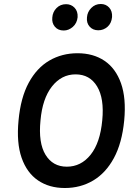

<svg xmlns="http://www.w3.org/2000/svg" viewBox="-20 -929 655 963"><path d="M304.9 14Q226.9 14 170.8 -24.1Q114.8 -62.1 88.4 -137.5Q62.1 -213 73 -324.9Q83.5 -439 124 -513.8Q164.6 -588.7 227.8 -625.4Q291 -662 369 -662Q447.6 -662 503.8 -624.3Q560 -586.6 586.8 -511.6Q613.5 -436.6 603 -324.9Q592 -211.5 551.3 -136.3Q510.6 -61.1 447.3 -23.6Q384 14 304.9 14ZM315.1 -93Q386.6 -93 434.5 -153Q482.5 -212.9 492.9 -326Q503.5 -434.9 467 -495.5Q430.5 -556 359 -556Q288.6 -556 240.7 -495.4Q192.8 -434.7 183.1 -324.9Q171.8 -212.5 208.3 -152.7Q244.8 -93 315.1 -93ZM299.5 -776Q271.4 -776 255.4 -794.7Q239.4 -813.4 242.3 -841.1Q244.2 -869 263.4 -888.5Q282.6 -908 311.5 -908Q337 -908 354 -890.2Q371 -872.3 369.3 -842.8Q366.2 -812.6 345.4 -794.3Q324.6 -776 299.5 -776ZM473.1 -777.1Q445.9 -777.1 429.6 -795.4Q413.3 -813.6 416.2 -842Q418.2 -869.2 437.8 -889.1Q457.4 -909 485.5 -909Q511.1 -909 527.5 -891.1Q543.8 -873.3 542.1 -843.7Q539 -811.7 519 -794.4Q499 -777.1 473.1 -777.1Z"/></svg>

Font: Karla
Style: Italic
Weight: 400
Italic angle: -8°
Designer: Jonathan Pinhorn
Version: Version 2.004;gftools[0.9.33]